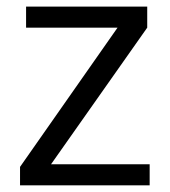

<svg xmlns="http://www.w3.org/2000/svg" viewBox="-20 -555 508 575"><path d="M428.2 0H40V-55.2L332 -472.2H58.1V-535.2H420.9V-472.2L132.8 -63H428.2Z"/></svg>

Font: f02265186
Style: Regular
Weight: 400
Foundry: Ascender Corporation
Version: Version 1.10